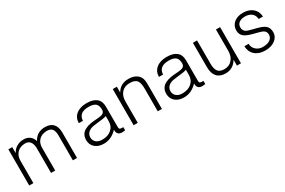

<svg xmlns="http://www.w3.org/2000/svg" viewBox="85 -1452 3551 2389"><g transform="rotate(-30 1861.0 -257.5)"><path d="M81.1 1H140.6V-320.3Q140.6 -391.6 182.6 -434.6Q225.6 -478.5 297.9 -478.5Q343.8 -478.5 369.1 -446.3Q394.5 -414.1 394.5 -349.6V1H454.1V-324.2Q454.1 -393.6 495.1 -435.5Q538.1 -478.5 610.4 -478.5Q661.1 -478.5 684.6 -449.2Q708 -419.9 708 -355.5V1H767.6V-361.3Q767.6 -446.3 727.5 -489.3Q687.5 -531.2 612.3 -531.2Q553.7 -531.2 510.7 -505.9Q467.8 -480.5 441.4 -429.7Q427.7 -478.5 391.6 -504.9Q355.5 -531.2 305.7 -531.2Q249 -531.2 206.1 -505.9Q163.1 -481.4 136.7 -432.6V-518.6H81.1Z M1340.8 -73.2V-65.4Q1340.8 -30.3 1359.4 -11.7Q1377.9 6.8 1415 6.8Q1422.9 6.8 1431.6 5.9Q1444.3 3.9 1458 2V-43H1436.5Q1411.1 -43 1403.3 -54.7Q1398.4 -62.5 1398.4 -89.8V-373Q1398.4 -451.2 1349.6 -491.2Q1301.8 -530.3 1209 -530.3Q1114.3 -530.3 1058.6 -484.4Q1003.9 -439.5 1002.9 -362.3H1062.5Q1064.5 -419.9 1101.6 -449.2Q1138.7 -477.5 1209 -477.5Q1278.3 -477.5 1308.6 -450.2Q1337.9 -424.8 1337.9 -364.3Q1337.9 -328.1 1311.5 -313.5Q1292 -301.8 1247.1 -297.9L1219.7 -295.9Q1163.1 -292 1135.7 -287.1Q1091.8 -280.3 1060.5 -264.6Q1018.6 -247.1 998 -213.9Q976.6 -180.7 976.6 -134.8Q976.6 -67.4 1022.5 -26.4Q1069.3 15.6 1148.4 15.6Q1203.1 15.6 1251 -6.8Q1298.8 -29.3 1340.8 -73.2ZM1337.9 -271.5V-198.2Q1337.9 -125 1287.1 -81.1Q1237.3 -38.1 1156.2 -38.1Q1101.6 -38.1 1069.3 -65.4Q1038.1 -92.8 1038.1 -136.7Q1038.1 -178.7 1067.4 -206.1Q1099.6 -236.3 1158.2 -243.2L1218.8 -251Q1264.6 -254.9 1284.2 -258.8Q1316.4 -263.7 1337.9 -271.5Z M1581.1 1H1640.6V-304.7Q1640.6 -385.7 1683.6 -432.6Q1726.6 -478.5 1798.8 -478.5Q1875 -478.5 1902.3 -440.4Q1927.7 -407.2 1927.7 -323.2V1H1987.3V-330.1Q1987.3 -379.9 1984.4 -403.3Q1979.5 -436.5 1966.8 -458Q1945.3 -493.2 1905.3 -512.7Q1864.3 -531.2 1810.5 -531.2Q1753.9 -531.2 1710.9 -507.8Q1668 -483.4 1639.6 -435.5V-518.6H1581.1Z M2492.2 -73.2V-65.4Q2492.2 -30.3 2510.7 -11.7Q2529.3 6.8 2566.4 6.8Q2574.2 6.8 2583 5.9Q2595.7 3.9 2609.4 2V-43H2587.9Q2562.5 -43 2554.7 -54.7Q2549.8 -62.5 2549.8 -89.8V-373Q2549.8 -451.2 2501 -491.2Q2453.1 -530.3 2360.4 -530.3Q2265.6 -530.3 2210 -484.4Q2155.3 -439.5 2154.3 -362.3H2213.9Q2215.8 -419.9 2252.9 -449.2Q2290 -477.5 2360.4 -477.5Q2429.7 -477.5 2460 -450.2Q2489.3 -424.8 2489.3 -364.3Q2489.3 -328.1 2462.9 -313.5Q2443.4 -301.8 2398.4 -297.9L2371.1 -295.9Q2314.5 -292 2287.1 -287.1Q2243.2 -280.3 2211.9 -264.6Q2169.9 -247.1 2149.4 -213.9Q2127.9 -180.7 2127.9 -134.8Q2127.9 -67.4 2173.8 -26.4Q2220.7 15.6 2299.8 15.6Q2354.5 15.6 2402.3 -6.8Q2450.2 -29.3 2492.2 -73.2ZM2489.3 -271.5V-198.2Q2489.3 -125 2438.5 -81.1Q2388.7 -38.1 2307.6 -38.1Q2252.9 -38.1 2220.7 -65.4Q2189.5 -92.8 2189.5 -136.7Q2189.5 -178.7 2218.8 -206.1Q2251 -236.3 2309.6 -243.2L2370.1 -251Q2416 -254.9 2435.5 -258.8Q2467.8 -263.7 2489.3 -271.5Z M3123 -518.6H3063.5V-210.9Q3063.5 -131.8 3020.5 -85Q2978.5 -38.1 2910.2 -38.1Q2845.7 -38.1 2818.4 -74.2Q2792 -108.4 2792 -183.6V-518.6H2732.4V-168.9Q2732.4 -79.1 2774.4 -31.2Q2817.4 15.6 2899.4 15.6Q2952.1 15.6 2993.2 -8.8Q3035.2 -33.2 3065.4 -83V1H3123Z M3265.6 -161.1Q3267.6 -81.1 3321.3 -33.2Q3376 15.6 3466.8 15.6Q3556.6 15.6 3611.3 -27.3Q3665 -69.3 3665 -133.8Q3665 -196.3 3627 -229.5Q3591.8 -259.8 3506.8 -280.3L3483.4 -286.1Q3400.4 -305.7 3376 -319.3Q3338.9 -341.8 3338.9 -389.6Q3338.9 -429.7 3368.2 -453.1Q3400.4 -478.5 3454.1 -478.5Q3514.6 -478.5 3550.8 -449.2Q3585.9 -418.9 3589.8 -366.2H3651.4Q3645.5 -444.3 3593.8 -487.3Q3542 -531.2 3455.1 -531.2Q3375 -531.2 3325.2 -489.3Q3276.4 -447.3 3276.4 -380.9Q3276.4 -318.4 3323.2 -285.2Q3361.3 -257.8 3463.9 -232.4H3466.8Q3545.9 -212.9 3568.4 -199.2Q3603.5 -178.7 3603.5 -134.8Q3603.5 -91.8 3567.4 -65.4Q3529.3 -38.1 3464.8 -38.1Q3404.3 -38.1 3366.2 -73.2Q3327.1 -107.4 3327.1 -161.1Z"/></g></svg>

Font: Dotum
Style: Regular
Weight: 400
Version: Version 2.21